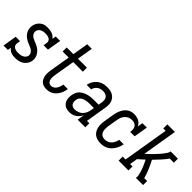

<svg xmlns="http://www.w3.org/2000/svg" viewBox="75 -1539 2350 2350"><g transform="rotate(45 1250.5 -363.5)"><path d="M217 8Q199 8 181 5.5Q163 3 147.5 -3.5Q132 -10 118.5 -20.5Q105 -31 96 -45L88 0H13L42 -181H118L111 -136Q109 -124 111 -112.5Q113 -101 119.5 -92Q126 -83 136 -77Q146 -71 156.5 -67.5Q167 -64 179 -63Q191 -62 203 -62Q203 -62 203 -62Q203 -62 204 -62Q221 -62 238.5 -64.5Q256 -67 272.5 -75Q289 -83 302 -97Q315 -111 318 -129Q321 -147 314.5 -162.5Q308 -178 296 -189.5Q284 -201 269.5 -209Q255 -217 239.5 -223Q224 -229 208 -235.5Q192 -242 178 -250Q164 -258 151 -268Q138 -278 127 -290Q116 -302 107.5 -316.5Q99 -331 94 -347Q89 -363 87.5 -380Q86 -397 89 -415Q92 -433 98.5 -449.5Q105 -466 115.5 -480.5Q126 -495 140.5 -507Q155 -519 171.5 -526.5Q188 -534 205.5 -536Q223 -538 240 -538Q260 -538 280.5 -535Q301 -532 319 -525.5Q337 -519 352.5 -507.5Q368 -496 378 -480L387 -530H463L433 -349H357L364 -394Q366 -406 364 -417.5Q362 -429 355.5 -438Q349 -447 339.5 -453Q330 -459 319 -462Q308 -465 296.5 -466.5Q285 -468 273 -468Q256 -468 239.5 -465.5Q223 -463 207 -455Q191 -447 179.5 -433Q168 -419 166 -402Q163 -384 169 -368.5Q175 -353 186.5 -341Q198 -329 213 -321.5Q228 -314 243 -307.5Q258 -301 274 -295Q290 -289 304 -281Q318 -273 331.5 -263Q345 -253 355.5 -241Q366 -229 375 -214.5Q384 -200 389 -184.5Q394 -169 395.5 -151.5Q397 -134 394 -117Q390 -88 372.5 -62Q355 -36 329.5 -20Q304 -4 275 2Q246 8 218 8Z M759 8Q735 8 712 1Q689 -6 672.5 -21Q656 -36 646.5 -57.5Q637 -79 633.5 -102.5Q630 -126 631.5 -150.5Q633 -175 637 -199L681 -460H576V-530H692L726 -735H805L771 -530H926V-460H759L714 -188Q712 -174 710.5 -160Q709 -146 710 -132.5Q711 -119 714.5 -106.5Q718 -94 725.5 -83.5Q733 -73 745 -67.5Q757 -62 771 -62Q784 -62 797 -66.5Q810 -71 820.5 -79.5Q831 -88 839 -99.5Q847 -111 852.5 -123.5Q858 -136 861.5 -148.5Q865 -161 867 -174Q867 -176 867.5 -177.5Q868 -179 868 -180H946Q946 -178 945.5 -175.5Q945 -173 944 -171Q941 -148 933.5 -126Q926 -104 914 -83.5Q902 -63 885.5 -45Q869 -27 848 -14.5Q827 -2 804.5 3Q782 8 759 8Z M1158 8Q1137 8 1116.5 3.5Q1096 -1 1079 -12Q1062 -23 1050.5 -39.5Q1039 -56 1033.5 -75.5Q1028 -95 1027.5 -116.5Q1027 -138 1031 -159Q1035 -184 1045 -208Q1055 -232 1074 -250Q1093 -268 1116.5 -280Q1140 -292 1165 -299Q1190 -306 1214.5 -308.5Q1239 -311 1263 -311H1348L1355 -357Q1359 -378 1357 -399.5Q1355 -421 1343 -437.5Q1331 -454 1311 -461Q1291 -468 1270 -468Q1250 -468 1230.5 -463.5Q1211 -459 1194 -446.5Q1177 -434 1166 -416.5Q1155 -399 1151 -379H1073Q1077 -402 1086 -423Q1095 -444 1109 -463Q1123 -482 1141.5 -497Q1160 -512 1181.5 -521.5Q1203 -531 1225.5 -534.5Q1248 -538 1270 -538Q1295 -538 1320.5 -533.5Q1346 -529 1367 -517.5Q1388 -506 1404 -487.5Q1420 -469 1428 -446Q1436 -423 1436 -397Q1436 -371 1432 -345L1387 -70H1428V0H1296L1311 -90Q1300 -69 1284 -50Q1268 -31 1247.5 -17.5Q1227 -4 1204 2Q1181 8 1158 8ZM1180 -62Q1207 -62 1234 -71.5Q1261 -81 1281.5 -101Q1302 -121 1313.5 -147Q1325 -173 1329 -200L1336 -241H1263Q1248 -241 1232.5 -240Q1217 -239 1201.5 -235.5Q1186 -232 1170.5 -226Q1155 -220 1141.5 -210.5Q1128 -201 1120 -186.5Q1112 -172 1110 -156Q1107 -139 1109 -121Q1111 -103 1120 -89Q1129 -75 1145.5 -68.5Q1162 -62 1180 -62Z M1701 8Q1673 8 1645.5 1.5Q1618 -5 1596.5 -20Q1575 -35 1561 -58Q1547 -81 1541 -107.5Q1535 -134 1535.5 -162.5Q1536 -191 1541 -219L1562 -349Q1566 -372 1572.5 -394.5Q1579 -417 1589.5 -438.5Q1600 -460 1615 -479.5Q1630 -499 1650 -513Q1670 -527 1693.5 -532.5Q1717 -538 1740 -538Q1761 -538 1782 -533.5Q1803 -529 1821 -519.5Q1839 -510 1853 -495Q1867 -480 1875 -462L1887 -530H1963L1933 -349H1857Q1860 -371 1858.5 -393.5Q1857 -416 1846 -433.5Q1835 -451 1815 -459.5Q1795 -468 1772 -468Q1756 -468 1739.5 -464.5Q1723 -461 1708 -452Q1693 -443 1680.5 -430Q1668 -417 1659.5 -402Q1651 -387 1646.5 -370.5Q1642 -354 1639 -338L1617 -208Q1615 -191 1614 -174Q1613 -157 1615 -140.5Q1617 -124 1623.5 -109Q1630 -94 1641.5 -83Q1653 -72 1668.5 -67Q1684 -62 1701 -62Q1725 -62 1748 -71Q1771 -80 1788.5 -98.5Q1806 -117 1816 -139.5Q1826 -162 1830 -185H1908Q1903 -160 1894.5 -136.5Q1886 -113 1872.5 -90.5Q1859 -68 1840.5 -48.5Q1822 -29 1799 -16Q1776 -3 1751 2.5Q1726 8 1701 8Z M2005 0V-70H2055L2154 -665H2113V-735H2244L2169 -282Q2184 -295 2199 -309Q2214 -323 2229 -337.5Q2244 -352 2258 -367Q2272 -382 2286 -397Q2300 -412 2313 -427.5Q2326 -443 2338.5 -459.5Q2351 -476 2362 -493.5Q2373 -511 2376 -530H2501V-460H2429Q2398 -415 2361 -375Q2324 -335 2286 -296Q2300 -269 2313 -241.5Q2326 -214 2338 -186Q2350 -158 2360.5 -129Q2371 -100 2378 -70H2428V0H2304Q2308 -22 2304 -44Q2300 -66 2294 -86.5Q2288 -107 2281 -127Q2274 -147 2265.5 -166.5Q2257 -186 2248 -205Q2239 -224 2230 -243Q2211 -225 2191 -207Q2171 -189 2151 -172L2134 -70H2175V0Z"/></g></svg>

Font: Iosevka Curly Slab Oblique
Style: Regular
Weight: 400
Italic angle: -9°
Monospace: yes
Designer: Belleve Invis
Foundry: Belleve Invis
Version: Version 11.1.0; ttfautohint (v1.8.3)